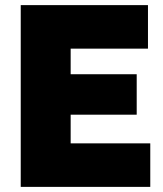

<svg xmlns="http://www.w3.org/2000/svg" viewBox="-20 -730 637 750"><path d="M256 -170H567V0H61V-710H558V-540H256V-440H514V-282H256Z"/></svg>

Font: Raleway
Style: Heavy
Weight: 900
Designer: Matt McInerney, Pablo Impallari, Rodrigo Fuenzalida
Foundry: Matt McInerney, Pablo Impallari, Rodrigo Fuenzalida
Version: Version 2.001